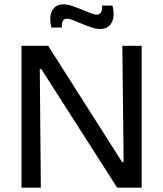

<svg xmlns="http://www.w3.org/2000/svg" viewBox="-20 -873 759 893"><path d="M80 0V-660H204L548 -119H555L549 -660H639V0H525L172 -552H165L170 0ZM446 -738Q427 -738 404.5 -745.5Q382 -753 360.5 -762.5Q339 -772 320.5 -779Q302 -786 291 -786Q278 -786 272 -775.5Q266 -765 268 -745H219Q211 -777 215 -801Q219 -825 234.5 -839Q250 -853 274 -853Q293 -853 315 -845.5Q337 -838 359 -829Q381 -820 400 -812.5Q419 -805 430 -805Q444 -805 450.5 -817.5Q457 -830 454 -847H503Q511 -818 507.5 -793.5Q504 -769 488.5 -753.5Q473 -738 446 -738Z"/></svg>

Font: Bricolage Grotesque 28pt
Style: Regular
Weight: 400
Version: Version 1.001;gftools[0.9.33.dev8+g029e19f]